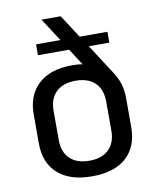

<svg xmlns="http://www.w3.org/2000/svg" viewBox="-81 -763 681 837"><g transform="rotate(-10 259.5 -344.5)"><path d="M464 -299V-171Q464 -84 411 -36.5Q358 11 260 11Q162 11 108.5 -36.5Q55 -84 55 -171V-299Q55 -385 108 -433Q161 -481 257 -481Q286 -481 303 -477L256 -550H118V-598H226L160 -700H245L311 -598H434V-550H343L427 -420Q447 -390 455.5 -361.5Q464 -333 464 -299ZM376 -299Q376 -353 345.5 -382.5Q315 -412 260 -412Q204 -412 173.5 -382.5Q143 -353 143 -299V-171Q143 -117 173.5 -87.5Q204 -58 260 -58Q315 -58 345.5 -87.5Q376 -117 376 -171Z"/></g></svg>

Font: KoHo Medium
Style: Regular
Weight: 500
Version: Version 1.000; ttfautohint (v1.6)